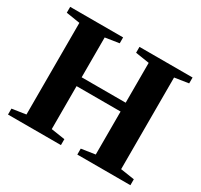

<svg xmlns="http://www.w3.org/2000/svg" viewBox="-139 -833 1056 1011"><g transform="rotate(30 389.0 -327.5)"><path d="M17.1 0V-36.1L101.1 -48.8V-606L17.1 -619.1V-654.8H338.9V-619.1L254.9 -606V-363.8H522.5V-606L438.5 -619.1V-654.8H761.2V-619.1L676.8 -606V-48.8L761.2 -36.1V0H438.5V-36.1L522.5 -48.8V-310.1H254.9V-48.8L338.9 -36.1V0Z"/></g></svg>

Font: Tinos
Style: Bold
Weight: 700
Designer: Steve Matteson
Foundry: Monotype Imaging Inc.
Version: Version 1.23